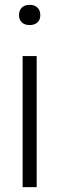

<svg xmlns="http://www.w3.org/2000/svg" viewBox="-20 -773 245 793"><path d="M73.5 0V-541.5H131.5V0ZM102.5 -669.5Q82 -669.5 70.2 -680.5Q58.5 -691.5 58.5 -710.5Q58.5 -730 70.2 -741.5Q82 -753 102.5 -753Q123 -753 134.8 -741.5Q146.5 -730 146.5 -710.5Q146.5 -691.5 134.8 -680.5Q123 -669.5 102.5 -669.5Z"/></svg>

Font: Encode Sans SemiCondensed Light
Style: Regular
Weight: 300
Width: 4
Designer: Multiple Designers
Foundry: Impallari Type
Version: Version 3.002